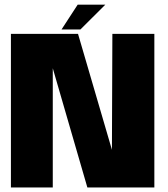

<svg xmlns="http://www.w3.org/2000/svg" viewBox="-20 -824 738 844"><path d="M28 0V-675H323L472 -165.5L474 -675H658.5V0H364L212 -524V0ZM250.5 -694.5 321.5 -803.5H443L333.5 -694.5Z"/></svg>

Font: Anybody ExtraBold
Style: Regular
Weight: 800
Designer: Tyler Finck
Foundry: Etcetera Type Company
Version: Version 1.010; ttfautohint (v1.8.3) -l 8 -r 50 -G 200 -x 14 